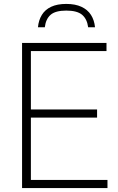

<svg xmlns="http://www.w3.org/2000/svg" viewBox="-20 -959 604 979"><path d="M92.5 0V-740H523V-698.5H137.5V-41.5H528V0ZM123.5 -359.5V-401H475V-359.5ZM173.5 -820Q177 -856.5 193.5 -883.2Q210 -910 241 -924.5Q272 -939 318 -939Q364 -939 395.5 -924.2Q427 -909.5 444 -882.8Q461 -856 464.5 -820H429.5Q424 -862 398.8 -883.5Q373.5 -905 318 -905Q262.5 -905 238 -883.5Q213.5 -862 208.5 -820Z"/></svg>

Font: Encode Sans SC ExtraLight
Style: Regular
Weight: 250
Designer: Multiple Designers
Foundry: Impallari Type
Version: Version 3.002